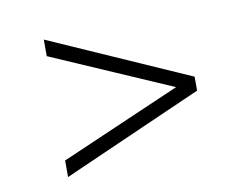

<svg xmlns="http://www.w3.org/2000/svg" viewBox="-51 -631 657 502"><g transform="rotate(-10 278.0 -379.5)"><path d="M92.5 -197.5V-241.5L411.5 -380L92.5 -518.5V-562.5L464 -398.5V-361.5Z"/></g></svg>

Font: Encode Sans Expanded Expanded ExtraLight
Style: Regular
Weight: 200
Width: 7
Designer: Multiple Designers
Foundry: Impallari Type
Version: Version 3.000; ttfautohint (v1.8.3) -l 8 -r 50 -G 200 -x 14 